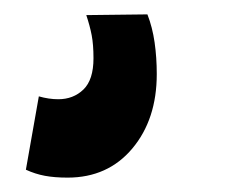

<svg xmlns="http://www.w3.org/2000/svg" viewBox="-20 -27 343 267"><path d="M16 209 34 107Q48 111 61 111Q82 111 96 97.5Q110 84 110 54Q110 35 107.5 22Q105 9 100 -6L185 -7Q192 11 195 32Q198 53 198 76Q198 139 164 179.5Q130 220 74 220Q56 220 42.5 217.5Q29 215 16 209Z"/></svg>

Font: Georama ExtraCondensed ExtraBold
Style: Italic
Weight: 800
Width: 2
Italic angle: -9°
Designer: Jean-Baptiste Levee
Foundry: Production Type
Version: Version 1.000